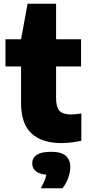

<svg xmlns="http://www.w3.org/2000/svg" viewBox="-20 -760 478 1034"><path d="M310.5 10.5Q205.5 10.5 149.5 -41.5Q93.5 -93.5 93.5 -204.5V-548.5L128.5 -740H282V-234Q282 -182.5 300.5 -163Q319 -143.5 363.5 -143.5Q375.5 -143.5 388.5 -145Q401.5 -146.5 418 -149V-2Q396 3 367 6.8Q338 10.5 310.5 10.5ZM9.5 -402V-548.5H416.5V-402ZM200 254Q218.5 219.5 225.8 195.8Q233 172 233 146L269 182H256Q200.5 182 177 165Q153.5 148 153.5 119.5Q153.5 90.5 177.8 74Q202 57.5 255.5 57.5Q310 57.5 334.2 79Q358.5 100.5 358.5 139.5Q358.5 168 346.8 199.8Q335 231.5 316 254Z"/></svg>

Font: Encode Sans Condensed Thin ExtraBold
Style: Regular
Weight: 800
Version: Version 3.002